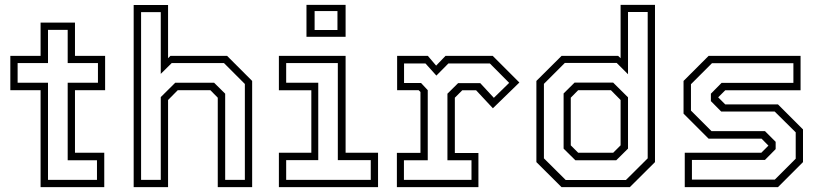

<svg xmlns="http://www.w3.org/2000/svg" viewBox="-20 -770 3379 790"><path d="M147 0V-399H22.5V-540H147V-677H288.5V-540H412.5V-399H288.5V-141.5H409V0ZM177.5 -30H379V-110.5H258.5V-429.5H383V-510.5H258.5V-647H177.5V-510.5H52.5V-429.5H177.5Z M530 0V-749.5H671.5V-530.5L681 -540H914.5L1017.5 -437V0H876V-368L845.5 -399H711.5L671.5 -358.5V0ZM560.5 -30H641.5V-370.5L701 -429.5H861L906.5 -384.5V-30H987.5V-424.5L901.5 -510.5H686.5L641.5 -466V-720H560.5Z M1241 -618.5V-750H1402V-618.5ZM1274.5 -646.5H1368.5V-724.5H1274.5ZM1127.5 0V-141.5H1261V-398.5H1127.5V-540H1402V-141.5H1535.5V0ZM1157.5 -30H1505.5V-111H1370V-510.5H1157.5V-429.5H1289.5V-111H1157.5Z M1613 0V-141H1710V-391.5L1702.5 -399H1614V-540H1740.5L1774.5 -500L1813 -540H2007.5L2117 -430.5L2008 -324.5L1939 -398.5H1882L1851.5 -368V-140.5H1948.5V0ZM1642 -30H1920V-110.5H1821V-384.5L1865 -428H1956L2012 -367.5L2075 -429L1995.5 -509H1825L1775.5 -459L1730.5 -509H1642.5V-428.5H1712.5L1740 -399V-110.5H1642Z M2571.5 0H2290.5L2187 -103V-437L2290.5 -540H2523.5L2533.5 -530.5V-750H2675V-103ZM2515.5 -110.5H2347.5L2299 -158.5V-385.5L2344 -430H2503L2564 -369.5V-158.5ZM2503 -141.5 2533.5 -172V-358.5L2493.5 -399H2359L2328.5 -368V-172L2359 -141.5ZM2555.5 -29.5 2645 -118.5V-720.5H2564V-464.5L2517.5 -511H2304L2218 -425V-118.5L2307.5 -29.5Z M2797.5 0V-141.5H3112.5L3143 -172V-169.5L3113.5 -199.5H2895.5L2792.5 -302.5V-437L2895.5 -540H3274V-398.5H2964L2933.5 -368V-371L2964 -340.5H3181L3284 -237.5V-103L3181 0ZM2827 -31H3168L3254 -117V-225.5L3167.5 -311H2947.5L2905 -354V-384.5L2949 -429H3244.5V-510H2909.5L2823 -423.5V-315L2907.5 -230.5H3127.5L3171.5 -186.5V-156.5L3127.5 -112H2827Z"/></svg>

Font: Tourney Light
Style: Regular
Weight: 300
Version: Version 1.015